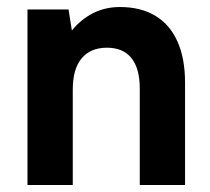

<svg xmlns="http://www.w3.org/2000/svg" viewBox="-20 -527 597 547"><path d="M58.3 0V-500H175.3L184.8 -440Q208.8 -470.5 243.8 -488.8Q278.8 -507 321.7 -507Q380.7 -507 422.2 -482.2Q463.7 -457.5 485.4 -409.2Q507.2 -361 507.2 -291V0H378.2V-275Q378.2 -331.8 354.5 -361.4Q330.8 -391.1 284.5 -391.1Q238.1 -391.1 212.7 -360.9Q187.3 -330.8 187.3 -271.5V0Z"/></svg>

Font: Envelope Sans Variable
Style: Regular
Weight: 500
Designer: Andreas Rasmussen / Norman Anderson
Foundry: mail.de GmbH
Version: Version 1.150